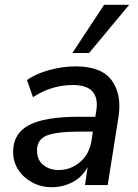

<svg xmlns="http://www.w3.org/2000/svg" viewBox="-20 -775 577 804"><path d="M196 9Q153 9 116 -10.5Q79 -30 57 -63.5Q35 -97 35 -139Q35 -216 101 -251Q167 -286 310 -286H379L383 -310Q392 -363 368 -391Q344 -419 285 -419Q196 -419 118 -368L93 -440Q130 -466 185.5 -481.5Q241 -497 297 -497Q406 -497 448.5 -437.5Q491 -378 476 -284L431 0H336L347 -75Q322 -31 281.5 -11Q241 9 196 9ZM225 -63Q276 -63 315.5 -96.5Q355 -130 364 -190L369 -224H319Q215 -224 175 -207Q135 -190 135 -145Q135 -105 161.5 -84Q188 -63 225 -63ZM283 -553 416 -755H521L353 -553Z"/></svg>

Font: Nunito Sans SemiBold
Style: Italic
Weight: 600
Italic angle: -9°
Designer: Vernon Adams
Foundry: Vernon Adams
Version: Version 3.006; ttfautohint (v1.8.3)